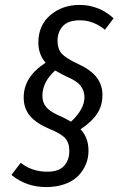

<svg xmlns="http://www.w3.org/2000/svg" viewBox="-20 -697 504 787"><path d="M308.1 -613.8Q259.8 -613.8 237.8 -590.1Q215.8 -566.4 215.8 -528.8Q215.8 -496.6 232.7 -477.5Q249.5 -458.5 297.9 -436Q351.6 -411.6 375.7 -380.4Q399.9 -349.1 399.9 -308.1Q399.9 -264.6 378.4 -231.4Q356.9 -198.2 310.1 -167Q342.8 -132.8 342.8 -79.1Q342.8 -49.8 332 -23.7Q321.3 2.4 300.8 23.7Q280.3 44.9 246.1 57.4Q211.9 69.8 168.9 69.8Q87.4 69.8 26.9 20L64.9 -29.8Q110.4 6.8 173.8 6.8Q220.7 6.8 242.4 -16.8Q264.2 -40.5 264.2 -78.1Q264.2 -111.8 247.1 -130.6Q230 -149.4 182.1 -168.9Q128.9 -191.4 103 -221.9Q77.1 -252.4 77.1 -297.9Q77.1 -382.3 167 -439.9Q137.2 -474.1 137.2 -522Q137.2 -593.3 186.3 -635Q235.4 -676.8 306.2 -676.8Q385.3 -676.8 445.8 -622.1L410.2 -575.2Q362.3 -613.8 308.1 -613.8ZM255.9 -381.8Q234.4 -391.6 206.1 -408.2Q153.8 -360.8 153.8 -304.2Q153.8 -277.8 168 -259.8Q182.1 -241.7 215.8 -226.1Q245.6 -213.4 271 -198.2Q326.2 -249.5 326.2 -298.8Q326.2 -324.2 310.8 -344.7Q295.4 -365.2 255.9 -381.8Z"/></svg>

Font: Fira Sans Compressed Book
Style: Italic
Weight: 350
Width: 3
Italic angle: -8°
Designer: Carrois Corporate & Edenspiekermann AG
Foundry: Carrois Corporate GbR & Edenspiekermann AG
Version: Version 4.203;PS 004.203;hotconv 1.0.88;makeotf.lib2.5.64775